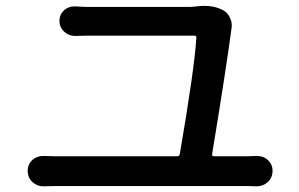

<svg xmlns="http://www.w3.org/2000/svg" viewBox="-20 -699 1040 667"><path d="M716.8 -163.1Q715.8 -156.2 723.6 -156.2H839.8Q854.5 -156.2 870.1 -157.2Q872.1 -157.2 873 -157.2Q894.5 -157.2 910.2 -143.6Q926.8 -127.9 926.8 -105.5Q926.8 -82 910.2 -66.4Q893.6 -51.8 872.1 -51.8Q871.1 -51.8 870.1 -51.8Q851.6 -52.7 839.8 -52.7H168.9Q152.3 -52.7 132.8 -51.8Q131.8 -51.8 129.9 -51.8Q109.4 -51.8 92.8 -66.4Q76.2 -82 76.2 -105.5Q76.2 -127.9 92.8 -143.6Q108.4 -157.2 129.9 -157.2Q131.8 -157.2 132.8 -157.2Q151.4 -156.2 168.9 -156.2H595.7Q602.5 -156.2 604.5 -163.1Q655.3 -459 662.1 -567.4Q663.1 -575.2 655.3 -575.2H290Q267.6 -575.2 242.2 -574.2Q241.2 -574.2 240.2 -574.2Q218.8 -574.2 203.1 -588.9Q186.5 -604.5 186.5 -627Q186.5 -648.4 203.1 -664.1Q218.8 -676.8 238.3 -676.8Q240.2 -676.8 242.2 -676.8Q269.5 -674.8 289.1 -674.8H634.8Q647.5 -674.8 664.1 -676.8Q677.7 -678.7 689.5 -678.7Q725.6 -678.7 752 -665Q769.5 -657.2 778.3 -638.7Q785.2 -625 785.2 -609.4Q785.2 -604.5 784.2 -599.6Q764.6 -453.1 716.8 -163.1Z"/></svg>

Font: Gen Jyuu Gothic Medium
Style: Regular
Weight: 500
Designer: [Source Han Sans]
Ryoko NISHIZUKA  (kana & ideographs); Paul D. Hunt (Latin, Greek & Cyrillic); Wenlong ZHANG  (bopomofo
Version: Version 1.002.20150607